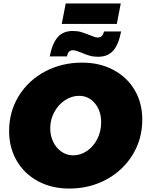

<svg xmlns="http://www.w3.org/2000/svg" viewBox="-20 -1080 847 1116"><path d="M807 -385Q807 -272 751 -180.5Q695 -89 598 -36.5Q501 16 383 16Q280 16 200.5 -27Q121 -70 77 -146Q33 -222 33 -318Q33 -431 89 -522Q145 -613 242 -664.5Q339 -716 457 -716Q560 -716 639.5 -673.5Q719 -631 763 -556Q807 -481 807 -385ZM272 -334Q272 -290 290 -254Q308 -218 338.5 -197.5Q369 -177 405 -177Q448 -177 485.5 -202.5Q523 -228 545.5 -272Q568 -316 568 -369Q568 -436 531.5 -479.5Q495 -523 440 -523Q397 -523 358.5 -498Q320 -473 296 -429.5Q272 -386 272 -334ZM550 -750Q523 -750 500.5 -756.5Q478 -763 450 -775Q418 -788 406 -788Q389 -788 381 -779.5Q373 -771 369 -752H269Q284 -828 315.5 -864Q347 -900 403 -900Q431 -900 452.5 -893.5Q474 -887 504 -875Q516 -870 527.5 -866Q539 -862 547 -862Q563 -862 571.5 -870.5Q580 -879 585 -897H684Q669 -820 637.5 -785Q606 -750 550 -750ZM362 -1060H682L659 -941H339Z"/></svg>

Font: Gontserrat Black
Style: Italic
Weight: 900
Italic angle: -11.3°
Designer: Julieta Ulanovsky
Foundry: Julieta Ulanovsky
Version: Version 6.001